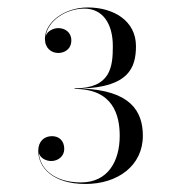

<svg xmlns="http://www.w3.org/2000/svg" viewBox="-20 -932 490 502"><path d="M353.5 -577C353.5 -640.5 322 -696 192.5 -700.5C315.5 -704.5 335.5 -754 335.5 -811.5C335.5 -878 276.5 -912.5 209.5 -912.5C148.5 -912.5 97.5 -874 97.5 -830.5C97.5 -806 114 -793.5 132.5 -793.5C147.5 -793.5 166.5 -802.5 166.5 -826.5C166.5 -847.5 150 -858.5 132.5 -858.5C119.5 -858.5 103.5 -851 99.5 -837.5C104.5 -876.5 151 -909.5 200.5 -909.5C248 -909.5 275 -871 275 -811.5C275 -758 270 -701 175 -701V-699.5C276 -699.5 293 -630.5 293 -577C293 -511.5 263 -455 191.5 -455C122 -455 84.5 -491 81.5 -532C85 -519.5 99 -511 114 -511C132 -511 148 -523.5 148 -542.5C148 -564 134.5 -576 116 -576C95 -576 80 -562 80 -537.5C80 -494 118.5 -451 203.5 -451C288 -451 353.5 -499 353.5 -577Z"/></svg>

Font: Bodoni* 96pt
Style: Regular
Weight: 400
Version: Version 2.3